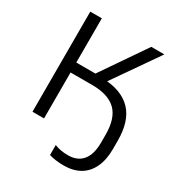

<svg xmlns="http://www.w3.org/2000/svg" viewBox="-205 -843 1094 1171"><g transform="rotate(30 342.0 -258.0)"><path d="M416 188.9Q387.6 188.9 359.4 185.2Q331.2 181.4 312.7 174.9V104.7Q332.3 113.3 356.1 117.5Q379.9 121.8 407.6 121.8Q474.1 121.8 509.3 79.2Q544.5 36.7 544.5 -47.1V-100.9Q544.5 -217.8 489.5 -270.7Q434.5 -323.5 321.6 -323.5H169.5V0H88.1V-705H169.5V-393.5H318.4L291.2 -374.7L517.7 -705H609.9L371 -361.3L361.5 -390.6Q492.9 -385.4 559.9 -315.5Q626.9 -245.5 626.9 -106.9V-49.5Q626.9 27.9 601.6 81.2Q576.3 134.6 529.3 161.8Q482.3 188.9 416 188.9Z"/></g></svg>

Font: Mulish ExtraLight
Style: Regular
Weight: 200
Designer: Vernon Adams
Foundry: Vernon Adams
Version: Version 3.603